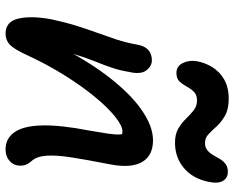

<svg xmlns="http://www.w3.org/2000/svg" viewBox="-94 -718 821 672"><g transform="rotate(90 316.0 -381.5)"><path d="M502 9Q464 9 442 -22.5Q420 -54 418.5 -119.5Q417 -185 437 -287Q444 -327 447.5 -351.5Q451 -376 450 -391Q449 -406 443 -415.5Q437 -425 427 -435Q449 -436 463 -428.5Q477 -421 482.5 -405.5Q488 -390 482 -364Q472 -386 462.5 -393Q453 -400 439 -400Q420 -400 388 -374.5Q356 -349 318.5 -303.5Q281 -258 242.5 -196.5Q204 -135 171 -63Q151 -20 135.5 -5.5Q120 9 97 9Q55 9 44.5 -36Q34 -81 47 -151Q58 -202 70 -240Q82 -278 94 -311Q106 -344 117.5 -378.5Q129 -413 137 -458Q142 -480 155.5 -491.5Q169 -503 191 -503Q211 -503 226 -483.5Q241 -464 231 -422Q226 -391 216.5 -363Q207 -335 194 -303Q181 -271 168 -227.5Q155 -184 144 -123L123 -141Q181 -262 242.5 -343.5Q304 -425 362.5 -466Q421 -507 470 -507Q508 -507 530 -488.5Q552 -470 558 -435.5Q564 -401 554 -353Q539 -277 530.5 -222.5Q522 -168 524.5 -133.5Q527 -99 544 -81Q553 -71 557 -59Q561 -47 558 -30Q554 -13 539 -2Q524 9 502 9ZM235 -589Q211 -589 200 -611.5Q189 -634 194 -662Q199 -689 214.5 -714.5Q230 -740 257.5 -756Q285 -772 325 -772Q361 -772 383.5 -759.5Q406 -747 421 -730.5Q436 -714 449 -701.5Q462 -689 480 -689Q495 -689 505 -697Q515 -705 522 -717Q529 -729 536 -741Q543 -753 553.5 -761Q564 -769 581 -769Q602 -769 612.5 -752Q623 -735 616 -702Q605 -647 568 -615.5Q531 -584 479 -584Q449 -584 429.5 -595.5Q410 -607 395 -622.5Q380 -638 365.5 -649.5Q351 -661 331 -661Q311 -661 300.5 -650Q290 -639 282.5 -625Q275 -611 265 -600Q255 -589 235 -589Z"/></g></svg>

Font: Shantell Sans Medium
Style: Italic
Weight: 500
Italic angle: -11°
Designer: Stephen Nixon, Anya Danilova, Shantell Martin
Foundry: Arrow Type
Version: Version 1.011;[c5ecc13dd]